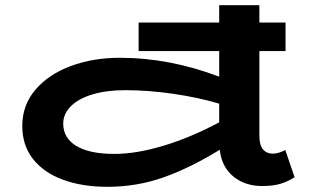

<svg xmlns="http://www.w3.org/2000/svg" viewBox="-20 -706 1203 741"><path d="M1117 -22Q1092 -6 1063.5 3Q1035 12 992 12Q926 12 881 -24.5Q836 -61 828 -128Q718 -60 614 -22.5Q510 15 394 15Q298 15 224 -12Q150 -39 108 -91.5Q66 -144 66 -220Q66 -300 116.5 -359.5Q167 -419 253 -451Q339 -483 442 -483Q634 -483 826 -410V-509H515V-619H826V-686H981V-619H1082V-509H981V-184Q981 -146 995 -129.5Q1009 -113 1032 -113Q1055 -113 1081 -127ZM421 -112Q507 -112 612.5 -144Q718 -176 826 -234V-306Q745 -330 648.5 -344Q552 -358 463 -358Q391 -358 336.5 -341.5Q282 -325 253 -295.5Q224 -266 224 -229Q224 -173 275 -142.5Q326 -112 421 -112Z"/></svg>

Font: BioRhyme Expanded ExtraBold
Style: Regular
Weight: 800
Width: 7
Designer: Aoife Mooney
Foundry: Aoife Mooney Type
Version: Version 1.000